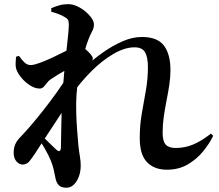

<svg xmlns="http://www.w3.org/2000/svg" viewBox="-20 -832 1040 913"><path d="M322.2 -383.2 326.1 -455.8Q351.8 -483.4 389.4 -518Q427.1 -552.6 471.5 -583.9Q515.8 -615.2 563.1 -635.7Q610.3 -656.2 654.7 -656.2Q728.4 -656.2 759.5 -615.2Q790.5 -574.1 790.5 -498.8Q790.5 -463.8 785 -427.7Q779.5 -391.6 771.9 -353.7Q764.4 -315.8 758.8 -277.3Q753.3 -238.9 753.3 -200.1Q753.3 -160.9 767.9 -144.6Q782.5 -128.3 815.2 -128.3Q860.3 -128.3 900 -145.4Q939.6 -162.6 983.3 -196.8L993.8 -186.1Q975.9 -149 945.3 -111.6Q914.6 -74.2 871.9 -49.6Q829.2 -25 773.7 -25Q713.5 -25 679 -60.9Q644.5 -96.7 644.5 -176Q644.5 -236.5 654.4 -292.7Q664.3 -348.8 673.9 -403.5Q683.4 -458.2 683.4 -512.6Q683.4 -559.2 670 -583.1Q656.5 -607 620 -607Q573.1 -607 519.9 -576Q466.7 -545.1 415.5 -494.2Q364.3 -443.4 322.2 -383.2ZM309.7 -482.7 315.6 -361.2Q295.9 -330.2 274.7 -298Q253.6 -265.8 232.1 -233.1Q210.6 -200.3 189.2 -167.7Q167.8 -135 146.8 -102.4Q133.2 -81.7 120.5 -66Q107.8 -50.2 88.8 -49.5Q72.8 -48.8 58.9 -63.7Q45 -78.6 45 -105.4Q45 -127.4 52 -144.5Q59.1 -161.6 74.2 -177.4Q93.9 -197.3 123.3 -231.4Q152.7 -265.4 185.9 -307.5Q219.1 -349.5 251.3 -394.8Q283.5 -440.2 309.7 -482.7ZM154.6 -182.7 165.3 -203.3Q175 -191.7 191.2 -175.1Q207.4 -158.5 223.4 -143.6Q239.5 -128.7 247 -121Q268.2 -101.9 269.7 -131.1Q270.4 -158.2 271 -202.8Q271.5 -247.4 272.9 -300.5Q274.2 -353.5 278.2 -403.6Q281.5 -447.9 286 -495.4Q290.5 -542.8 295.4 -585.9Q300.3 -629 303.7 -663Q307.2 -696.9 307.2 -714.3Q307.2 -730.6 303.4 -737.5Q299.6 -744.5 285.6 -752.1Q275.2 -758.5 260 -764.4Q244.8 -770.4 223.9 -776L223.7 -792.9Q243.4 -801.5 262.8 -806.9Q282.1 -812.3 303.7 -812.3Q324.2 -812.3 345.9 -802.7Q367.6 -793 385.6 -777.9Q403.7 -762.8 415.2 -746.3Q426.7 -729.8 426.7 -715.7Q426.7 -698.5 418.6 -684.1Q410.5 -669.7 401.1 -645.7Q393 -626.4 383.8 -593.5Q374.7 -560.5 366.4 -522.1Q358 -483.7 351.8 -447.1Q345.6 -410.5 344 -384.1Q341.2 -343.6 342.4 -298.7Q343.5 -253.8 346.8 -212.7Q350 -171.7 352.8 -139.9Q356.2 -109.6 360 -87.6Q363.8 -65.5 363.8 -44.7Q363.8 -15.2 354.6 8.6Q345.4 32.4 330.5 46.5Q315.6 60.6 296.3 60.6Q270 60.6 258.7 47.9Q247.3 35.2 243.6 14.1Q239.6 -6.6 235.1 -26.2Q230.6 -45.9 221.7 -68.2Q217 -79.9 209.9 -94.1Q202.7 -108.3 193.9 -124Q185.2 -139.6 175.1 -154.5Q165.1 -169.4 154.6 -182.7ZM220.5 -454.5Q210.5 -447.8 203 -437.4Q195.5 -427 187.5 -418.9Q179.6 -410.9 168.6 -410.9Q146.7 -410.9 123.3 -425.7Q99.9 -440.5 81.7 -462.3Q63.5 -484.1 57 -504.7Q53.3 -517.2 54.4 -533.2Q55.4 -549.3 56.2 -562L69.9 -566.5Q83 -548.1 96.1 -535.3Q109.2 -522.6 126.3 -522.6Q140.4 -522.6 167.8 -532.5Q195.2 -542.3 226.5 -556.9Q257.9 -571.5 285.5 -585.7Q313.2 -599.9 328.5 -607.8Q340.1 -614.3 349 -614.7Q357.9 -615.1 365.4 -611.8Q376.3 -607.1 389.3 -595.7Q402.4 -584.3 411.8 -572.8Q421.2 -561.3 421.2 -555.3Q421.2 -545.1 415.2 -536.9Q409.1 -528.7 398.7 -516.2Q379.2 -494.2 361 -469.3Q342.8 -444.3 325.3 -418.5L328.5 -479.2Q332.8 -487.2 338 -502Q343.3 -516.9 345.1 -525.8Q326.5 -517.7 302 -504.1Q277.5 -490.5 255.3 -476.9Q233.2 -463.4 220.5 -454.5Z"/></svg>

Font: Early Summer Mincho VF
Style: Regular
Weight: 250
Designer: GuiWonder
Version: Version 1.002